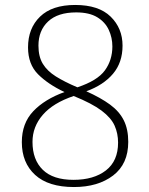

<svg xmlns="http://www.w3.org/2000/svg" viewBox="-20 -744 599 774"><path d="M278 10Q175 10 121.5 -39Q68 -88 68 -171Q68 -247 114 -295.5Q160 -344 240 -373Q174 -404 133.5 -444.5Q93 -485 93 -553Q93 -630 141.5 -677Q190 -724 283 -724Q378 -724 426 -677Q474 -630 474 -560Q474 -492 435.5 -446.5Q397 -401 328 -376Q386 -350 423.5 -322.5Q461 -295 479 -259Q497 -223 497 -172Q497 -83 436 -36.5Q375 10 278 10ZM292 -392Q373 -419 403 -460.5Q433 -502 433 -557Q433 -592 418.5 -623.5Q404 -655 372 -674.5Q340 -694 287 -694Q213 -694 174 -657.5Q135 -621 135 -560Q135 -516 152.5 -487Q170 -458 205 -436Q240 -414 292 -392ZM276 -19Q358 -19 407 -57Q456 -95 456 -169Q456 -206 442 -237.5Q428 -269 389.5 -298Q351 -327 277 -357Q194 -329 152.5 -281Q111 -233 111 -172Q111 -100 152.5 -59.5Q194 -19 276 -19Z"/></svg>

Font: Noto Serif Tamil ExtraLight
Style: Regular
Weight: 200
Designer: Indian Type Foundry, Tom Grace, and the Monotype Design Team
Foundry: Monotype Imaging Inc.
Version: Version 2.004; ttfautohint (v1.8.4.7-5d5b)